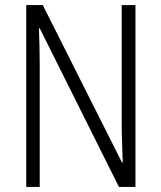

<svg xmlns="http://www.w3.org/2000/svg" viewBox="-20 -734 634 754"><path d="M512 0H447L136 -623H133Q134 -590 135 -555Q136 -520 136 -480V0H83V-714H148L459 -96H462Q461 -132 459.5 -172Q458 -212 458 -242V-714H512Z"/></svg>

Font: Noto Sans Myanmar UI Condensed Light
Style: Regular
Weight: 300
Width: 3
Designer: Monotype Design Team
Foundry: Monotype Imaging Inc.
Version: Version 2.103; ttfautohint (v1.8.4.7-5d5b)